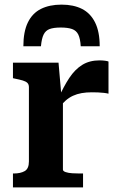

<svg xmlns="http://www.w3.org/2000/svg" viewBox="-20 -810 521 830"><path d="M246 -790Q194 -790 157 -771.5Q120 -753 100.5 -713Q81 -673 81 -610H157Q160 -643 168.5 -660.5Q177 -678 194.5 -684.5Q212 -691 243 -691Q273 -691 291.5 -684.5Q310 -678 318.5 -660.5Q327 -643 329 -610H411Q411 -673 391 -713Q371 -753 334.5 -771.5Q298 -790 246 -790ZM449 -544V-405Q442 -407 429.5 -408.5Q417 -410 403.5 -410.5Q390 -411 377 -411Q353 -411 333 -407.5Q313 -404 295.5 -396Q278 -388 263 -374.5Q248 -361 233 -342L231 -382Q255 -436 279.5 -473Q304 -510 335.5 -529.5Q367 -549 410 -549Q423 -549 434 -547.5Q445 -546 449 -544ZM36 0V-60H39Q69 -60 87 -70.5Q105 -81 105 -112V-433Q105 -445 98.5 -451.5Q92 -458 78.5 -462Q65 -466 45 -470L36 -472V-539H233L246 -390L252 -394V-77Q252 -70 264 -66Q276 -62 292.5 -61Q309 -60 324 -60H339V0Z"/></svg>

Font: Roboto Serif 20pt SemiBold
Style: Regular
Weight: 600
Version: Version 1.008